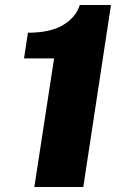

<svg xmlns="http://www.w3.org/2000/svg" viewBox="-20 -743 488 763"><path d="M116.5 0 195 -511H75.5L91 -613Q180.5 -613 231.2 -643.8Q282 -674.5 297 -723H421L311 0Z"/></svg>

Font: Public Sans Black
Style: Italic
Weight: 900
Italic angle: -8°
Designer: The Public Sans project authors (U.S. Web Design System). Libre Franklin designed by Pablo Impallari and Rodrigo Fuenzal
Version: Version 1.007; ttfautohint (v1.8.1) -l 8 -r 50 -G 200 -x 14 